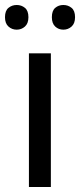

<svg xmlns="http://www.w3.org/2000/svg" viewBox="-31 -750 321 770"><path d="M173 0H85V-536H173ZM-11 -681Q-11 -707 3 -718.5Q17 -730 36 -730Q55 -730 69 -718.5Q83 -707 83 -681Q83 -656 69 -643.5Q55 -631 36 -631Q17 -631 3 -643.5Q-11 -656 -11 -681ZM177 -681Q177 -707 190.5 -718.5Q204 -730 223 -730Q242 -730 256 -718.5Q270 -707 270 -681Q270 -656 256 -643.5Q242 -631 223 -631Q204 -631 190.5 -643.5Q177 -656 177 -681Z"/></svg>

Font: Noto Sans Canadian Aboriginal
Style: Regular
Weight: 400
Designer: Monotype Design Team, Typotheque's Kevin King
Foundry: Monotype Imaging Inc.
Version: Version 2.002